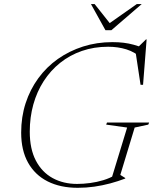

<svg xmlns="http://www.w3.org/2000/svg" viewBox="-20 -886 732 916"><path d="M348 -8.5Q377.5 -8.5 409.8 -12.8Q442 -17 473.2 -26.5Q504.5 -36 531 -52L509.5 -25.5L586.5 -277.5L486.5 -291.5L490.5 -301.5H691.5L687.5 -291.5L622.5 -277.5L554 -51.5L578 -36.5L577 -34Q543 -21 505.8 -11Q468.5 -1 429.8 4.5Q391 10 351 10Q268 10 207.5 -20.5Q147 -51 114 -109.8Q81 -168.5 81 -253.5Q81 -328 102.2 -393.5Q123.5 -459 162.8 -512.8Q202 -566.5 256.2 -604.8Q310.5 -643 376.2 -664Q442 -685 516 -685Q545.5 -685 570 -682Q594.5 -679 618 -672.5Q641.5 -666 666.5 -656L636 -658.5L676.5 -698H679.5L662.5 -481.5H650.5L626 -643.5L658.5 -606.5Q623.5 -638 583 -650.5Q542.5 -663 496 -663Q428.5 -663 370.8 -643Q313 -623 267 -586.2Q221 -549.5 188.5 -499Q156 -448.5 139 -387.5Q122 -326.5 122 -258Q122 -175.5 151 -120Q180 -64.5 231 -36.5Q282 -8.5 348 -8.5ZM656 -866.5 511.5 -742H483L414 -866.5H431.5L510 -767.5H491.5L632.5 -866.5Z"/></svg>

Font: Newsreader 24pt ExtraLight
Style: Italic
Weight: 250
Italic angle: -17°
Designer: Hugues Gentile
Foundry: Production Type
Version: Version 1.003